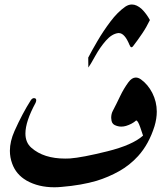

<svg xmlns="http://www.w3.org/2000/svg" viewBox="-20 -812 720 833"><path d="M579.1 -134.8Q543 -95.2 496.8 -69.3Q450.7 -43.5 399.9 -27.8Q334.5 -8.3 246.1 -1Q230.5 0.5 215.8 0.5Q147 0.5 95.7 -28.3Q49.8 -54.7 32.7 -102.5Q22.9 -129.4 22.9 -157.7Q22.9 -198.7 43 -243.7Q77.1 -319.8 113.8 -377.4Q120.1 -386.2 127 -386.2Q129.4 -386.2 131.8 -385.7Q137.2 -383.3 137.2 -377Q137.2 -372.6 134.3 -365.7Q90.3 -284.7 90.3 -232.9Q90.3 -193.4 116.2 -170.9Q169.4 -124 262.7 -124Q272.5 -124 282.7 -124.5H283.2Q336.4 -128.4 445.6 -155.5Q554.7 -182.6 600.6 -223.6L588.4 -259.8Q578.1 -289.1 571.3 -289.1Q569.3 -289.1 567.9 -287.1Q551.8 -273.4 526.4 -265.6Q516.1 -262.7 506.3 -262.7Q491.7 -262.7 477.5 -269.5Q463.4 -276.4 462.9 -296.9Q462.4 -298.8 462.4 -300.3Q462.4 -318.4 469.7 -331.5Q485.8 -362.3 501.2 -394.8Q516.6 -427.2 537.1 -455.1Q552.2 -475.6 569.3 -475.6Q580.1 -475.6 591.8 -467.3Q621.6 -445.8 640.6 -409.2Q660.2 -370.6 660.2 -327.6Q660.2 -297.4 650.4 -264.6Q626 -186.5 579.1 -134.8ZM630.4 -725.1Q615.7 -694.3 596.4 -665.8Q577.1 -637.2 557.1 -611.3Q553.7 -606.9 550.3 -606.9Q545.9 -606.9 542 -616.7Q521 -668.5 495.6 -668.5H492.7Q465.3 -665 439.7 -636Q414.1 -606.9 393.3 -569.3Q372.6 -531.7 363.3 -519L362.8 -562.5L363.8 -564Q376.5 -588.9 402.1 -632.8Q427.7 -676.8 459 -718.3Q489.7 -759.3 523.9 -783.2Q538.1 -792.5 552.2 -792.5Q573.2 -792.5 595.2 -772.5Q614.7 -753.4 630.4 -725.1Z"/></svg>

Font: Aref Ruqaa
Style: Regular
Weight: 400
Designer: Abdullah Aref
Version: Version 1.002